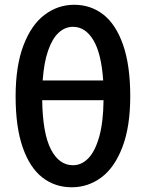

<svg xmlns="http://www.w3.org/2000/svg" viewBox="-20 -772 611 804"><path d="M290.5 -752Q360.4 -752 413.1 -710.7Q465.8 -669.4 495.6 -583.5Q525.4 -497.6 525.4 -368.7Q525.4 -241.2 492.4 -155.5Q459.5 -69.8 404.1 -28.8Q348.6 12.2 280.8 12.2Q210.4 12.2 157.7 -28.6Q105 -69.3 75.2 -154.5Q45.4 -239.7 45.4 -368.7Q45.4 -496.1 78.4 -582.3Q111.3 -668.5 167 -710.2Q222.7 -752 290.5 -752ZM413.6 -352.5H156.7Q158.7 -213.4 193.1 -146.7Q227.5 -80.1 285.6 -80.1Q321.3 -80.1 349.6 -108.9Q377.9 -137.7 395.3 -198.7Q412.6 -259.8 413.6 -352.5ZM158.7 -435.1H412.1Q404.3 -548.8 370.8 -604.2Q337.4 -659.7 285.6 -659.7Q252.9 -659.7 226.3 -635.7Q199.7 -611.8 181.9 -561.5Q164.1 -511.2 158.7 -435.1Z"/></svg>

Font: Lesson One Medium
Style: Regular
Weight: 500
Designer: But Ko, Victor Gaultney, Annie Olsen, Julie Remington, Don Collingsworth, Eric Hays, Becca Hirsbrunner
Version: Version 1.100